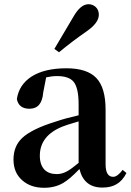

<svg xmlns="http://www.w3.org/2000/svg" viewBox="-20 -875 622 911"><path d="M189 16Q125 16 85 -20Q44 -56 44 -118Q44 -182 86 -221Q131 -263 244 -298Q291 -314 353 -328V-379Q353 -457 330 -486Q308 -514 251 -514Q226 -514 199 -508L185 -436Q179 -359 120 -359Q69 -359 60 -405Q70 -473 130 -512Q192 -551 295 -551Q393 -551 437 -505Q481 -459 481 -354V-96Q481 -36 517 -36Q537 -36 562 -69L580 -54Q561 -17 533 -1Q506 15 466 15Q378 15 357 -73Q311 -25 280 -7Q241 16 189 16ZM249 -49Q273 -49 296 -61Q317 -72 353 -102V-299Q348 -298 340 -295Q292 -281 278 -275Q169 -232 169 -136Q169 -93 191 -70Q212 -49 249 -49ZM260 -627 238 -643 328 -795Q362 -855 400 -855Q419 -855 434 -842Q449 -828 449 -805Q449 -767 392 -727Q320 -677 260 -627Z"/></svg>

Font: GenRyuMin TW B
Style: Regular
Weight: 700
Version: Version 1.501;PS 1;hotconv 16.6.51;makeotf.lib2.5.65220